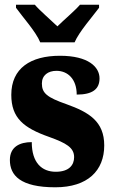

<svg xmlns="http://www.w3.org/2000/svg" viewBox="-20 -786 484 816"><path d="M151 -606H297C316 -651 373 -715 401 -753V-766H320C301 -743 250 -700 224 -674C197 -700 147 -743 128 -766H48V-753C75 -715 133 -651 151 -606ZM215 10C353 10 423 -61 423 -168C423 -270 358 -309 263 -343C180 -372 158 -390 158 -431C158 -466 184 -485 220 -485C268 -485 306 -450 306 -384C373 -384 403 -407 403 -453C403 -501 356 -549 235 -549C110 -549 28 -496 28 -383C28 -284 81 -242 189 -204C261 -178 295 -159 295 -118C295 -85 274 -56 217 -56C158 -56 115 -94 115 -182C64 -182 22 -162 22 -106C22 -41 66 10 215 10Z"/></svg>

Font: Noto Serif Myanmar Condensed Black
Style: Regular
Weight: 900
Width: 3
Designer: Ben Mitchell and the Monotype Design Team
Foundry: Monotype Imaging Inc.
Version: Version 2.106